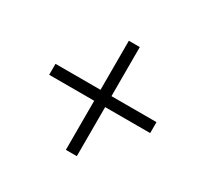

<svg xmlns="http://www.w3.org/2000/svg" viewBox="-122 -753 842 820"><g transform="rotate(30 299.0 -343.0)"><path d="M293 -74V-612H347V-74ZM71 -316V-370H569V-316Z"/></g></svg>

Font: Libre Bodoni
Style: Bold Italic
Weight: 700
Italic angle: -13°
Version: Version 2.005;gftools[0.9.23]